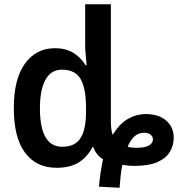

<svg xmlns="http://www.w3.org/2000/svg" viewBox="-20 -780 841 904"><path d="M446 99Q449 63 454 30.5Q459 -2 465 -30Q447 -41 435 -57.5Q423 -74 420 -87H415Q392 -42 352 -16Q312 10 246 10Q151 10 98 -61Q45 -132 45 -271Q45 -408 97.5 -480.5Q150 -553 238 -553Q290 -553 325.5 -531Q361 -509 383 -473H388Q386 -495 383.5 -521.5Q381 -548 381 -566V-760H502V-208Q502 -190 504 -174Q506 -158 511 -145Q542 -197 582 -220Q622 -243 669 -243Q730 -242 764 -211Q798 -180 798 -132Q798 -96 780 -65.5Q762 -35 721.5 -17Q681 1 613 1Q597 1 582 -0.5Q567 -2 556 -4Q551 20 548 47.5Q545 75 543 104ZM273 -89Q333 -89 359 -129.5Q385 -170 385 -253V-274Q385 -362 360 -407Q335 -452 272 -452Q220 -452 194 -404.5Q168 -357 168 -270Q168 -89 273 -89ZM622 -84Q662 -84 681 -95Q700 -106 700 -124Q700 -137 689 -146Q678 -155 659 -155Q632 -155 613 -138Q594 -121 581 -89Q598 -84 622 -84Z"/></svg>

Font: Noto Sans SemiCondensed SemiBold
Style: Regular
Weight: 600
Width: 4
Designer: Monotype Design Team
Foundry: Monotype Imaging Inc.
Version: Version 2.013; ttfautohint (v1.8.4.7-5d5b)